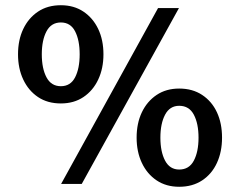

<svg xmlns="http://www.w3.org/2000/svg" viewBox="-20 -704 939 735"><path d="M585 -673H665L293 0H214ZM213 -308Q162 -308 125.5 -332.5Q89 -357 69 -399.5Q49 -442 49 -496Q49 -551 69 -593Q89 -635 125.5 -659.5Q162 -684 213 -684Q263 -684 299.5 -659.5Q336 -635 356 -593Q376 -551 376 -496Q376 -442 356 -399.5Q336 -357 299.5 -332.5Q263 -308 213 -308ZM213 -374Q250 -374 267.5 -408Q285 -442 285 -496Q285 -550 267.5 -584Q250 -618 213 -618Q176 -618 158 -584Q140 -550 140 -496Q140 -442 158 -408Q176 -374 213 -374ZM666 11Q616 11 579.5 -13.5Q543 -38 523 -80.5Q503 -123 503 -177Q503 -232 523 -274Q543 -316 579.5 -340.5Q616 -365 666 -365Q717 -365 754 -340.5Q791 -316 810.5 -274Q830 -232 830 -177Q830 -123 810.5 -80.5Q791 -38 754 -13.5Q717 11 666 11ZM666 -55Q704 -55 722 -89Q740 -123 740 -177Q740 -231 722 -265Q704 -299 666 -299Q630 -299 612 -265Q594 -231 594 -177Q594 -123 612 -89Q630 -55 666 -55Z"/></svg>

Font: Murecho Thin Medium
Style: Regular
Weight: 500
Version: Version 1.010